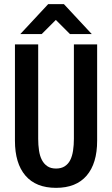

<svg xmlns="http://www.w3.org/2000/svg" viewBox="-20 -908 540 925"><path d="M250 -3Q153 -3 102.5 -62Q52 -121 52 -230V-694H164V-239Q164 -209 168 -182.5Q172 -156 182 -137Q192 -118 208.5 -107Q225 -96 250 -96Q275 -96 292 -107Q309 -118 318.5 -137Q328 -156 332 -182.5Q336 -209 336 -239V-694H448V-230Q448 -121 397.5 -62Q347 -3 250 -3ZM288 -888 422 -744H317L249 -812L181 -744H78L212 -888Z"/></svg>

Font: D2Coding
Style: Bold
Weight: 700
Monospace: yes
Designer: Yong-Rak Park; Jeong-Hwan Yoon; Sang-Min Lee;
Foundry: NHN Corporation
Version: Version 1.3.2; Build 20180524